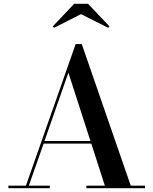

<svg xmlns="http://www.w3.org/2000/svg" viewBox="-20 -999 814 1019"><path d="M410 -924 267 -851.5 260 -859 374 -979H447L561 -859L554 -851.5ZM24.5 -13.5H117.5L381.5 -765H414L674 -13.5H749.5V0H438.5V-13.5H536.5L464.5 -237H211.5L133 -13.5H244.5V0H24.5ZM343 -613.5 216 -250.5H460Z"/></svg>

Font: Bodoni* 16 Medium
Style: Regular
Weight: 500
Version: Version 2.2